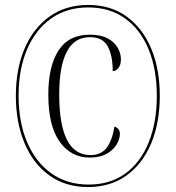

<svg xmlns="http://www.w3.org/2000/svg" viewBox="-20 -745 709 775"><path d="M335 10Q244 10 178.5 -37.5Q113 -85 78.5 -168.5Q44 -252 44 -358Q44 -466 79 -548.5Q114 -631 179.5 -678Q245 -725 336 -725Q427 -725 491.5 -678Q556 -631 590.5 -548.5Q625 -466 625 -358Q625 -250 590.5 -167Q556 -84 491 -37Q426 10 335 10ZM338 0Q425 0 486.5 -45Q548 -90 580.5 -171Q613 -252 613 -358Q613 -465 580 -545.5Q547 -626 485 -670.5Q423 -715 336 -715Q249 -715 186 -670Q123 -625 89 -545Q55 -465 55 -359Q55 -252 89.5 -171Q124 -90 187.5 -45Q251 0 338 0ZM342 -109Q266 -109 220.5 -173.5Q175 -238 175 -363Q175 -477 216 -541Q257 -605 343 -605Q387 -605 414.5 -590Q442 -575 455 -552.5Q468 -530 468 -506Q468 -483 458 -470.5Q448 -458 435 -458Q435 -520 415 -557.5Q395 -595 343 -595Q280 -595 249.5 -536Q219 -477 219 -364Q219 -119 345 -119Q388 -119 410.5 -148.5Q433 -178 442 -234Q464 -227 464 -204Q464 -184 450.5 -161.5Q437 -139 410 -124Q383 -109 342 -109Z"/></svg>

Font: Noto Serif Display ExtraCondensed
Style: Regular
Weight: 400
Width: 2
Designer: Monotype Design Team
Foundry: Monotype Imaging Inc.
Version: Version 2.009